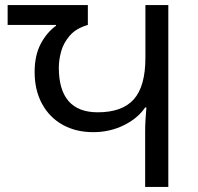

<svg xmlns="http://www.w3.org/2000/svg" viewBox="-20 -734 779 754"><path d="M550 0V-214Q550 -243 551.5 -265.5Q553 -288 555 -312H550Q521 -269 466 -242Q411 -215 346 -215Q278 -215 226 -244Q174 -273 145 -326.5Q116 -380 116 -451Q116 -516 139.5 -561Q163 -606 200 -633V-636H10V-714H325V-636Q279 -623 254 -594Q229 -565 220 -531.5Q211 -498 211 -469Q211 -293 364 -293Q460 -293 505.5 -344Q551 -395 551 -507V-714H641V0Z"/></svg>

Font: Noto Sans Living
Style: Regular
Weight: 400
Designer: Monotype Design Team
Foundry: Monotype Imaging Inc.
Version: Version 2.013; ttfautohint (v1.8.4.7-5d5b)